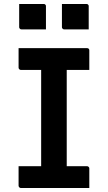

<svg xmlns="http://www.w3.org/2000/svg" viewBox="-20 -941 540 961"><path d="M314 -66H182L186 -102Q186 -119 186 -140Q186 -161 186 -178Q186 -235 186 -292Q186 -349 186 -405.5Q186 -462 186 -519.5Q186 -577 186 -634H319L314 -598Q314 -582 314 -562.5Q314 -543 314 -526Q314 -469 314 -411.5Q314 -354 314 -296Q314 -238 314 -180.5Q314 -123 314 -66ZM427 0H84Q82 0 80 -1Q78 -2 76.5 -3.5Q75 -5 74 -7Q73 -9 73 -11Q73 -29 73 -44.5Q73 -60 73 -76Q73 -92 73 -109H416Q419 -109 421.5 -107.5Q424 -106 425.5 -103.5Q427 -101 427 -98Q427 -81 427 -65Q427 -49 427 -33.5Q427 -18 427 0ZM73 -700H416Q421 -700 424 -697Q427 -694 427 -689Q427 -676 427 -664Q427 -652 427 -640Q427 -628 427 -616Q427 -604 427 -591H84Q80 -591 76.5 -594.5Q73 -598 73 -602Q73 -615 73 -627Q73 -639 73 -651Q73 -663 73 -675Q73 -687 73 -700ZM76 -921Q106 -921 137.5 -921Q169 -921 199 -921Q203 -921 205 -919.5Q207 -918 208.5 -916Q210 -914 210 -910V-794Q180 -794 148.5 -794Q117 -794 87 -794Q84 -794 81.5 -795.5Q79 -797 77.5 -799.5Q76 -802 76 -805ZM290 -921Q320 -921 351.5 -921Q383 -921 413 -921Q417 -921 419 -919.5Q421 -918 422.5 -916Q424 -914 424 -910V-794Q394 -794 362.5 -794Q331 -794 301 -794Q298 -794 295.5 -795.5Q293 -797 291.5 -799.5Q290 -802 290 -805Z"/></svg>

Font: Recursive SemiBold
Style: Regular
Weight: 600
Version: Version 1.085